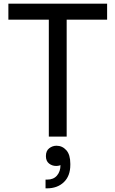

<svg xmlns="http://www.w3.org/2000/svg" viewBox="-20 -750 634 1054"><path d="M346 0H248V-662H346ZM568 -642H26V-730H568ZM237 284H230V236H239Q274 236 293 213.5Q312 191 312 157V130L336 137Q329 146 317.5 153.5Q306 161 288 161Q266 161 249 147.5Q232 134 232 107Q232 78 250 64Q268 50 290 50Q322 50 344 74.5Q366 99 366 149V155Q366 216 330.5 250Q295 284 237 284Z"/></svg>

Font: Sora Variable
Style: Regular
Weight: 400
Designer: Jonathan Barnbrook, Julián Moncada
Foundry: Barnbrook Fonts
Version: Version 2.000